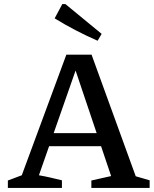

<svg xmlns="http://www.w3.org/2000/svg" viewBox="-20 -932 765 952"><path d="M653 -58Q670 -53 687.5 -48Q705 -43 722 -38V0H433V-37L531 -59L341 -623H369L173 -63Q202 -58 230 -51.5Q258 -45 287 -38V0H19V-37L88 -63L309 -661H434ZM190 -207V-272H543V-207ZM464 -730Q409 -754 356 -781.5Q303 -809 251 -841L289 -912H304L484 -764Z"/></svg>

Font: Piazzolla Thin SemiBold
Style: Regular
Weight: 600
Version: Version 2.005